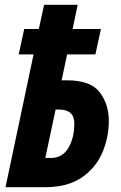

<svg xmlns="http://www.w3.org/2000/svg" viewBox="-20 -781 505 801"><path d="M167 0Q262 0 321 -40.5Q380 -81 407 -144.5Q434 -208 434 -277Q434 -346 396 -396Q358 -446 259 -446H237L260 -554H378L401 -660H283L304 -761H164L142 -660H81L58 -554H120L3 0ZM212 -324H226Q290 -324 290 -266Q290 -205 265 -163.5Q240 -122 193 -122H169Z"/></svg>

Font: Noto Sans UI Condensed ExtraBold
Style: Italic
Weight: 800
Width: 3
Designer: Monotype Design Team
Foundry: Monotype Imaging Inc.
Version: 1.001